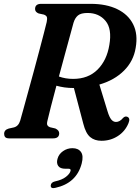

<svg xmlns="http://www.w3.org/2000/svg" viewBox="-20 -720 730 999"><path d="M648.5 -79Q631 -36.5 593 -12Q555 12.5 508 12.5Q472 12.5 449 -7Q426 -26.5 413.5 -76L364.5 -262Q338 -262 315.5 -265.2Q293 -268.5 273.5 -274Q257.5 -214 244.8 -164.8Q232 -115.5 227 -92.5Q222.5 -75 226.8 -68Q231 -61 240 -58L268 -51.5Q288 -42 288 -26.5Q288 0 256 0H28.5Q13 0 7.2 -6.5Q1.5 -13 1.5 -23.5Q1.5 -44 25 -51L52 -57Q76 -63 85 -92Q90.5 -110.5 101.2 -150Q112 -189.5 126.2 -241Q140.5 -292.5 155.5 -348Q170.5 -403.5 184.2 -455.2Q198 -507 208.2 -546.8Q218.5 -586.5 223 -605.5Q226.5 -622.5 224 -630.8Q221.5 -639 208.5 -644L181 -650Q162.5 -657.5 162.5 -673Q162.5 -700 194.5 -700H452Q533.5 -700 590.5 -672.2Q647.5 -644.5 673 -593.2Q698.5 -542 686 -471.5Q675 -402.5 625.5 -352.8Q576 -303 497 -280L539.5 -141Q548.5 -111 559 -98.2Q569.5 -85.5 583.5 -85.5Q603 -85.5 620 -106Q630.5 -117 642 -112.5Q659.5 -105.5 648.5 -79ZM362.5 -601.5Q357 -581.5 345 -537.2Q333 -493 317.5 -436.5Q302 -380 286.5 -322Q320 -309.5 360.5 -309.5Q439 -309.5 487.5 -357.8Q536 -406 549 -486.5Q563.5 -570 529.2 -611.2Q495 -652.5 435.5 -652.5Q401 -652.5 385.5 -639.5Q370 -626.5 362.5 -601.5ZM320.5 158Q293 158 283 143.5Q273 129 279 107Q285.5 82 307.8 66.5Q330 51 357 51Q387.5 51 401.5 71Q415.5 91 405 131Q378 233.5 267.5 257.5Q243.5 263 244 245.5Q245 229 265.5 224Q303 216 323 200.2Q343 184.5 347 169.5Q350 158 337 158Z"/></svg>

Font: Fraunces 72pt S050 SemiBold
Style: Italic
Weight: 600
Italic angle: -16°
Version: Version 1.000; ttfautohint (v1.8.3)